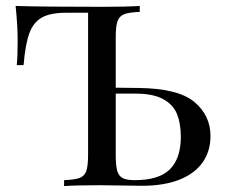

<svg xmlns="http://www.w3.org/2000/svg" viewBox="-20 -628 761 648"><path d="M690.4 -168.9Q690.4 -117.7 663.8 -79.8Q637.2 -42 585.2 -21.5Q533.2 -1 459.5 -1L420.4 -1.5Q335.4 -2.9 318.4 -2.9Q238.8 -2.9 196.3 0V-20Q232.9 -21.5 249 -27.6Q265.1 -33.7 271.2 -50.8Q277.3 -67.9 277.3 -106V-585H203.6Q149.4 -585 120.6 -568.4Q91.8 -551.8 78.6 -514.6Q65.4 -477.5 59.6 -408.2H36.6Q39.6 -439.9 39.6 -490.2Q39.6 -542.5 32.7 -607.9Q118.7 -605 324.7 -605Q404.8 -605 451.7 -607.9V-587.9Q415.5 -586.4 399.2 -580.1Q382.8 -573.7 376.7 -556.6Q370.6 -539.6 370.6 -502V-332L447.8 -331.1Q581.5 -329.6 636 -283.9Q690.4 -238.3 690.4 -168.9ZM590.3 -166Q590.3 -210.9 577.6 -242.7Q564.9 -274.4 531.2 -293.2Q497.6 -312 437.5 -312H370.6V-106Q370.6 -70.3 375.5 -52.2Q380.4 -34.2 393.8 -27.1Q407.2 -20 434.6 -20Q517.1 -20 553.7 -56.9Q590.3 -93.8 590.3 -166Z"/></svg>

Font: Playfair Display SC
Style: Regular
Weight: 400
Designer: Claus Eggers Sørensen
Foundry: Claus Eggers Sørensen
Version: Version 1.004;PS 001.004;hotconv 1.0.70;makeotf.lib2.5.58329